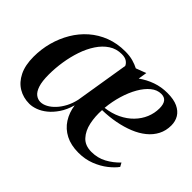

<svg xmlns="http://www.w3.org/2000/svg" viewBox="-105 -734 962 962"><g transform="rotate(45 376.0 -253.0)"><path d="M473 -512.5 465.5 -466Q499 -490 537.2 -503.5Q575.5 -517 618 -517Q663.5 -517 691.8 -503.8Q720 -490.5 733.8 -467.8Q747.5 -445 747.5 -415.5Q747.5 -378.5 732 -348.5Q716.5 -318.5 688.5 -295.8Q660.5 -273 622.8 -257.8Q585 -242.5 540.5 -234Q496 -225.5 447.5 -224.5Q444.5 -178 453.5 -135.5Q462.5 -93 487.5 -65.8Q512.5 -38.5 557.5 -38.5Q601.5 -38.5 637.5 -58Q673.5 -77.5 702 -107.5L713 -87.5Q697.5 -66 668.8 -43.2Q640 -20.5 600.8 -5Q561.5 10.5 514.5 10.5Q461.5 10.5 423.2 -9.2Q385 -29 362.5 -64Q340 -99 333.5 -144.5Q321.5 -102.5 301.5 -73Q281.5 -43.5 258.5 -25Q235.5 -6.5 211.8 2.2Q188 11 167 11Q124 11 89.8 -9.5Q55.5 -30 35.5 -70.5Q15.5 -111 15.5 -171Q15.5 -225 29.2 -275.5Q43 -326 68.8 -369.5Q94.5 -413 132 -445.8Q169.5 -478.5 217.2 -496.8Q265 -515 321.5 -515Q354 -515 377.5 -508.2Q401 -501.5 419 -492ZM326.5 -177 373 -463Q368 -475.5 355 -484.2Q342 -493 319 -493Q281 -493 251 -473.2Q221 -453.5 198.5 -419.5Q176 -385.5 161.5 -342.8Q147 -300 139.8 -253.5Q132.5 -207 132.5 -162Q132.5 -113.5 141.8 -85.8Q151 -58 166.5 -46.2Q182 -34.5 200 -34.5Q218 -34.5 237.2 -44.8Q256.5 -55 274.2 -74Q292 -93 305.8 -119.2Q319.5 -145.5 326.5 -177ZM600 -492Q571 -492 545.8 -471.2Q520.5 -450.5 500.2 -415.2Q480 -380 466.5 -335Q453 -290 448.5 -241.5Q493.5 -247 530 -264.5Q566.5 -282 592.2 -308.5Q618 -335 631.5 -367.2Q645 -399.5 645 -434.5Q645 -463 634 -477.5Q623 -492 600 -492Z"/></g></svg>

Font: Merriweather 144pt Medium
Style: Italic
Weight: 500
Italic angle: -7.8°
Version: Version 2.101